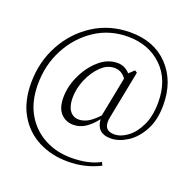

<svg xmlns="http://www.w3.org/2000/svg" viewBox="-149 -863 1187 1181"><g transform="rotate(20 444.5 -272.5)"><path d="M614 -57Q523 -57 517 -147Q483 -103 447 -80Q411 -57 370 -57Q321 -57 288.5 -91Q256 -125 256 -195Q256 -267 289.5 -339Q323 -411 378 -459.5Q433 -508 498 -508Q546 -508 580 -470L614 -502L629 -492L568 -181Q548 -88 627 -88Q669 -88 712.5 -120Q756 -152 785.5 -214Q815 -276 815 -366Q815 -512 727.5 -597Q640 -682 503 -682Q383 -682 287.5 -618.5Q192 -555 136.5 -449.5Q81 -344 81 -218Q81 -104 127.5 -24.5Q174 55 252.5 96.5Q331 138 426 138Q542 138 615 97L625 118Q529 167 416 167Q308 167 222.5 123Q137 79 88 -5.5Q39 -90 39 -211Q39 -348 100.5 -462Q162 -576 268.5 -644Q375 -712 510 -712Q665 -712 757.5 -614.5Q850 -517 850 -360Q850 -261 813 -193.5Q776 -126 721.5 -91.5Q667 -57 614 -57ZM516 -171 567 -431Q538 -473 491 -473Q443 -473 402 -433Q361 -393 335.5 -333Q310 -273 310 -213Q310 -157 332 -128Q354 -99 391 -99Q417 -99 446 -113.5Q475 -128 516 -171Z"/></g></svg>

Font: Minh Nguyen ExtraLight
Style: Regular
Weight: 250
Designer: Ryoko NISHIZUKA 西塚涼子 (kana & ideographs); Frank Grießhammer (Latin, Greek & Cyrillic); Wenlong ZHANG 张文龙 (bopomofo); San
Foundry: Adobe
Version: Version 1.100;July 7, 2023;FontCreator 14.0.0.2814 64-bit